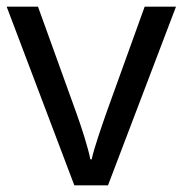

<svg xmlns="http://www.w3.org/2000/svg" viewBox="-20 -556 548 576"><path d="M203 0H304L508 -536H414L300 -220C285 -177 262 -111 255 -78H251C245 -111 224 -176 208 -220L94 -536H0Z"/></svg>

Font: Noto Sans Brahmi
Style: Regular
Weight: 400
Designer: Monotype Design Team
Foundry: Monotype Imaging Inc.
Version: Version 2.004